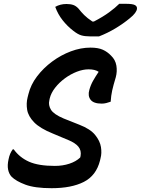

<svg xmlns="http://www.w3.org/2000/svg" viewBox="-20 -970 739 1008"><path d="M455 -720Q495 -720 519.5 -709Q544 -698 563 -678Q586 -656 591 -625.5Q596 -595 588 -565Q575 -522 569 -495Q563 -468 561 -436Q550 -432 538 -429Q526 -426 514 -426Q471 -426 455.5 -446.5Q440 -467 449 -498Q456 -524 469.5 -547.5Q483 -571 498 -593Q479 -606 445 -606Q416 -606 383.5 -593.5Q351 -581 321 -559Q291 -537 269.5 -509.5Q248 -482 241 -453L239 -443Q233 -418 247.5 -394Q262 -370 314 -348L397 -315Q454 -293 479.5 -261.5Q505 -230 510 -198Q515 -166 508 -140L505 -127Q485 -48 420 -15Q355 18 251 18Q163 18 113.5 -0.5Q64 -19 41 -42Q27 -57 22.5 -80Q18 -103 25 -134Q31 -165 47 -186H52Q83 -143 132.5 -121Q182 -99 268 -99Q309 -99 344 -110.5Q379 -122 401 -143L403 -151Q408 -180 391.5 -200Q375 -220 338 -235L257 -269Q190 -296 159 -328Q128 -360 122.5 -394Q117 -428 125 -459L129 -475Q141 -525 174.5 -569Q208 -613 254 -647Q300 -681 352 -700.5Q404 -720 455 -720ZM500 -779H452Q425 -779 406.5 -784.5Q388 -790 364 -809Q334 -832 309 -863.5Q284 -895 270 -934Q296 -949 329 -949Q350 -949 364.5 -944Q379 -939 392 -925Q406 -907 422 -891Q438 -875 465 -857H473Q521 -882 553 -905.5Q585 -929 606 -950H641Q677 -950 689 -943Q701 -936 699 -923Q698 -914 689 -901.5Q680 -889 660 -873Q626 -845 585 -820.5Q544 -796 500 -779Z"/></svg>

Font: Recursive Sn Csl St SmB
Style: Italic
Weight: 600
Italic angle: -15°
Version: Version 1.079;hotconv 1.0.112;makeotfexe 2.5.65598; ttfautoh